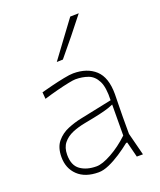

<svg xmlns="http://www.w3.org/2000/svg" viewBox="-145 -869 806 968"><g transform="rotate(-20 258.0 -385.0)"><path d="M216 9Q144 9 104.5 -28.8Q65 -66.5 65 -127Q65 -179 90 -209Q115 -239 151.8 -254Q188.5 -269 223 -276L396 -312Q398.5 -381 381 -415.2Q363.5 -449.5 332.8 -460.8Q302 -472 265 -472Q254 -472 226.8 -466.5Q199.5 -461 163.5 -451.8Q127.5 -442.5 90 -431L87 -467Q109 -473 144 -481.8Q179 -490.5 212.8 -497.2Q246.5 -504 265 -504Q339.5 -504 383.2 -463.8Q427 -423.5 427 -334Q427 -313 426 -279.2Q425 -245.5 425 -211V-121Q433 -90 440 -62.5Q447 -35 456 0H423L402 -83H396Q368 -60.5 336 -39.5Q304 -18.5 272.8 -4.8Q241.5 9 216 9ZM216 -23Q247.5 -23 298 -51Q348.5 -79 395 -123L396 -289Q386.5 -284.5 370.5 -279Q354.5 -273.5 323 -266Q291.5 -258.5 235 -248Q197.5 -241 166 -227.8Q134.5 -214.5 115.2 -190.5Q96 -166.5 96 -128Q96 -71 129.8 -47Q163.5 -23 216 -23ZM207 -586Q242.5 -634 278.2 -682.5Q314 -731 349 -778L395 -779Q357.5 -730.5 318.8 -682.8Q280 -635 240 -587Z"/></g></svg>

Font: Commissioner Loud Thin
Style: Regular
Weight: 100
Designer: Kostas Bartsokas
Foundry: Kostas Bartsokas
Version: Version 1.000; ttfautohint (v1.8.3)